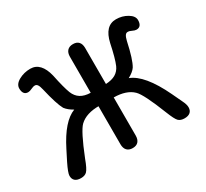

<svg xmlns="http://www.w3.org/2000/svg" viewBox="-150 -956 1300 1211"><g transform="rotate(-30 500.0 -350.0)"><path d="M96 -104 133 -177Q212 -334 300 -367Q264 -387 245 -412Q221 -455 193 -575Q187 -601 179.5 -612Q172 -623 161 -623Q148 -623 132 -615Q116 -607 104 -607Q85 -607 75.5 -619.5Q66 -632 66 -655Q66 -687 104 -708Q142 -729 188 -729Q227 -729 253 -701Q279 -673 292 -619Q312 -522 329 -478Q343 -443 371 -425.5Q399 -408 443 -407V-669Q443 -698 457.5 -713.5Q472 -729 499 -729Q526 -729 540 -713.5Q554 -698 554 -669V-407Q598 -409 625 -425Q652 -441 666 -472Q685 -516 706 -617Q731 -729 812 -729Q857 -729 894 -707Q931 -685 931 -655Q931 -632 921.5 -619.5Q912 -607 893 -607Q881 -607 865 -615Q850 -623 836 -623Q825 -623 817.5 -612Q810 -601 804 -576Q778 -455 752 -412Q736 -388 697 -367Q793 -331 882 -144L917 -70Q932 -40 932 -20Q932 4 917.5 16.5Q903 29 876 29Q847 29 832 14Q817 -1 793 -62Q727 -230 692 -263Q646 -308 554 -309V-32Q554 -3 540 12.5Q526 28 499 28Q472 28 457.5 12.5Q443 -3 443 -32V-309H450Q354 -310 305 -263Q270 -229 205 -66Q182 -3 165 14Q150 29 122 29Q94 29 79.5 16.5Q65 4 65 -20Q65 -41 96 -104Z"/></g></svg>

Font: 寒蝉全圆体 Bold
Style: Regular
Weight: 700
Designer: Warren2060
      Designed by Motoya company      

      [Varela Round]
      Joe Prince(Latin component); Avraham Cornf
Foundry: ChillType
Version: Version 3.200